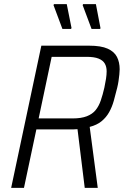

<svg xmlns="http://www.w3.org/2000/svg" viewBox="-20 -909 599 929"><path d="M34 0 180 -688H411Q469 -688 501 -673.5Q533 -659 546 -633.5Q559 -608 559 -574Q559 -564 557.5 -549Q556 -534 553.5 -517Q551 -500 547 -484Q539 -451 530.5 -421Q522 -391 508 -366Q494 -341 471.5 -322.5Q449 -304 414 -295L453 0H390L355 -284Q346 -283 336.5 -283Q327 -283 317 -283H156L96 0ZM167 -336H331Q373 -336 400 -346.5Q427 -357 442.5 -376Q458 -395 467.5 -422.5Q477 -450 485 -485Q490 -508 493 -528Q496 -548 496 -564Q496 -586 487 -601.5Q478 -617 457 -625.5Q436 -634 399 -634H230ZM324 -769H282L239 -884L241 -889H303L326 -774ZM465 -769H423L380 -884L382 -889H444L466 -774Z"/></svg>

Font: Saira SemiCondensed Light
Style: Italic
Weight: 300
Width: 4
Italic angle: -12°
Designer: Hector Gatti with collaboration of the Omnibus-Type team
Foundry: Omnibus-Type
Version: Version 1.101